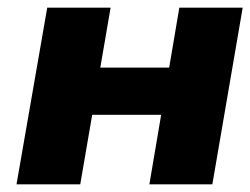

<svg xmlns="http://www.w3.org/2000/svg" viewBox="-20 -480 652 500"><path d="M100 -181H474L496 -304H122ZM447 -460 369 0H533L612 -460ZM103 -460 23 0H189L268 -460Z"/></svg>

Font: Jost ExtraBold
Style: Italic
Weight: 800
Italic angle: -5°
Version: Version 3.710